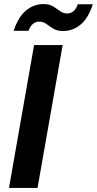

<svg xmlns="http://www.w3.org/2000/svg" viewBox="-20 -921 475 941"><path d="M24 0 147 -700H287L164 0ZM47 -770Q70 -839 108 -870Q146 -901 193 -901Q222 -901 240.5 -889.5Q259 -878 274.5 -866.5Q290 -855 310 -855Q327 -855 340.5 -866.5Q354 -878 361 -900H435Q413 -832 375 -800.5Q337 -769 289 -769Q260 -769 241.5 -780.5Q223 -792 207.5 -803.5Q192 -815 172 -815Q155 -815 141.5 -804Q128 -793 120 -770Z"/></svg>

Font: DM Sans 17pt ExtraBold
Style: Italic
Weight: 800
Italic angle: -10°
Version: Version 4.004;gftools[0.9.30]